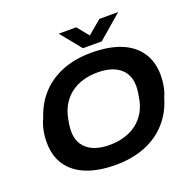

<svg xmlns="http://www.w3.org/2000/svg" viewBox="-151 -1033 1206 1199"><g transform="rotate(-20 452.0 -434.0)"><path d="M419 12Q306 12 225.5 -20Q145 -52 102.5 -114.5Q60 -177 60 -268Q60 -310 68 -348Q76 -386 92 -419Q121 -508 179 -570.5Q237 -633 321.5 -666Q406 -699 513 -699Q627 -699 707 -667Q787 -635 830 -572Q873 -509 873 -418Q873 -380 866 -344.5Q859 -309 845 -278Q818 -186 759 -121Q700 -56 614 -22Q528 12 419 12ZM424 -118Q479 -118 525 -132Q571 -146 606.5 -173Q642 -200 665.5 -240Q689 -280 697 -331Q700 -348 702 -360Q704 -372 704.5 -380.5Q705 -389 705.5 -395.5Q706 -402 706 -408Q706 -460 682.5 -496Q659 -532 614.5 -551Q570 -570 507 -570Q453 -570 407 -556Q361 -542 326 -514.5Q291 -487 268 -447.5Q245 -408 236 -357Q233 -340 231 -328Q229 -316 228.5 -307.5Q228 -299 227.5 -292.5Q227 -286 227 -280Q227 -228 250.5 -192Q274 -156 318.5 -137Q363 -118 424 -118ZM758 -880 599 -743H474L363 -880H479L567 -772L506 -773L633 -880Z"/></g></svg>

Font: Archivo SemiExpanded
Style: Bold Italic
Weight: 700
Width: 6
Italic angle: -10°
Designer: Hector Gatti
Foundry: Omnibus-Type
Version: Version 2.001